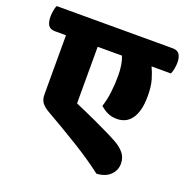

<svg xmlns="http://www.w3.org/2000/svg" viewBox="-171 -737 908 934"><g transform="rotate(20 283.5 -270.0)"><path d="M500 -502Q512 -477 522 -443.5Q532 -410 532 -360Q532 -317 524 -287.5Q516 -258 502 -239.5Q488 -221 469 -212.5Q450 -204 428 -204Q400 -204 378.5 -214.5Q357 -225 341 -240Q353 -276 358 -319Q363 -362 363 -401Q363 -432 359 -457Q355 -482 347 -502H221V-209Q239 -201 268 -188.5Q297 -176 329 -161Q361 -146 394.5 -130Q428 -114 455 -99Q487 -81 504.5 -59Q522 -37 522 -6Q522 29 496.5 53.5Q471 78 426 80Q398 58 360 32Q322 6 279 -20.5Q236 -47 191 -73.5Q146 -100 104 -124Q82 -137 69.5 -152.5Q57 -168 57 -197V-502H0Q-25 -502 -35 -517.5Q-45 -533 -45 -563Q-45 -575 -42 -593Q-39 -611 -34 -620H567Q591 -620 601.5 -605Q612 -590 612 -561Q612 -548 608.5 -529.5Q605 -511 600 -502Z"/></g></svg>

Font: Baloo 2 ExtraBold
Style: Regular
Weight: 800
Designer: Sarang Kulkarni and Ek Type
Foundry: Ek Type
Version: Version 1.640;hotconv 1.0.111;makeotfexe 2.5.65597; ttfautoh